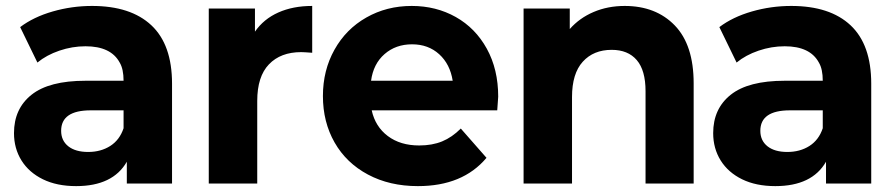

<svg xmlns="http://www.w3.org/2000/svg" viewBox="-20 -627 3058 656"><path d="M567.8 -341.1V0H413.3V-74.4Q365.6 8.9 240 8.9Q174.4 8.9 126.7 -14.4Q78.9 -37.8 53.3 -78.9Q27.8 -120 27.8 -172.2Q27.8 -255.6 87.8 -303.3Q147.8 -351.1 272.2 -351.1H402.2Q402.2 -391.1 388.9 -413.3Q358.9 -468.9 272.2 -468.9Q226.7 -468.9 182.8 -453.9Q138.9 -438.9 107.8 -413.3L48.9 -534.4Q94.4 -568.9 160 -587.8Q225.6 -606.7 294.4 -606.7Q426.7 -606.7 497.2 -540.6Q567.8 -474.4 567.8 -341.1ZM402.2 -188.9V-250H290Q188.9 -250 188.9 -180Q188.9 -146.7 213.3 -127.2Q237.8 -107.8 281.1 -107.8Q324.4 -107.8 356.7 -128.3Q388.9 -148.9 402.2 -188.9Z M1046.7 -606.7V-446.7Q1017.8 -448.9 1008.9 -448.9Q938.9 -448.9 898.9 -407.2Q858.9 -365.6 858.9 -282.2V0H693.3V-597.8H851.1V-518.9Q881.1 -562.2 931.1 -584.4Q981.1 -606.7 1046.7 -606.7Z M1678.9 -250H1250Q1262.2 -194.4 1305 -162.2Q1347.8 -130 1412.2 -130Q1456.7 -130 1490.6 -143.9Q1524.4 -157.8 1554.4 -187.8L1642.2 -87.8Q1561.1 8.9 1407.8 8.9Q1311.1 8.9 1237.2 -30.6Q1163.3 -70 1123.3 -140Q1083.3 -210 1083.3 -298.9Q1083.3 -386.7 1122.8 -457.2Q1162.2 -527.8 1231.7 -567.2Q1301.1 -606.7 1386.7 -606.7Q1470 -606.7 1537.2 -568.9Q1604.4 -531.1 1643.3 -460.6Q1682.2 -390 1682.2 -296.7Q1682.2 -293.3 1678.9 -250ZM1247.8 -351.1H1526.7Q1517.8 -407.8 1480.6 -441.7Q1443.3 -475.6 1387.8 -475.6Q1332.2 -475.6 1293.9 -442.2Q1255.6 -408.9 1247.8 -351.1Z M2350 -342.2V0H2185.6V-315.6Q2185.6 -386.7 2155.6 -421.7Q2125.6 -456.7 2070 -456.7Q2007.8 -456.7 1971.1 -416.1Q1934.4 -375.6 1934.4 -295.6V0H1768.9V-597.8H1926.7V-527.8Q1960 -565.6 2008.3 -586.1Q2056.7 -606.7 2114.4 -606.7Q2221.1 -606.7 2285.6 -540Q2350 -473.3 2350 -342.2Z M2956.7 -341.1V0H2802.2V-74.4Q2754.4 8.9 2628.9 8.9Q2563.3 8.9 2515.6 -14.4Q2467.8 -37.8 2442.2 -78.9Q2416.7 -120 2416.7 -172.2Q2416.7 -255.6 2476.7 -303.3Q2536.7 -351.1 2661.1 -351.1H2791.1Q2791.1 -391.1 2777.8 -413.3Q2747.8 -468.9 2661.1 -468.9Q2615.6 -468.9 2571.7 -453.9Q2527.8 -438.9 2496.7 -413.3L2437.8 -534.4Q2483.3 -568.9 2548.9 -587.8Q2614.4 -606.7 2683.3 -606.7Q2815.6 -606.7 2886.1 -540.6Q2956.7 -474.4 2956.7 -341.1ZM2791.1 -188.9V-250H2678.9Q2577.8 -250 2577.8 -180Q2577.8 -146.7 2602.2 -127.2Q2626.7 -107.8 2670 -107.8Q2713.3 -107.8 2745.6 -128.3Q2777.8 -148.9 2791.1 -188.9Z"/></svg>

Font: Paperlogy 8 ExtraBold
Style: Regular
Weight: 800
Designer: redesigned by Lee Juim, glyphs from Gmarket Sans & Montserrat
Foundry: PT&
Version: Version 1.001